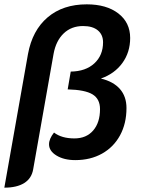

<svg xmlns="http://www.w3.org/2000/svg" viewBox="-32 -729 649 885"><path d="M97 -480Q117 -589 187.5 -649Q258 -709 368 -709Q459 -709 513.5 -667Q568 -625 568 -554Q568 -488 532 -438.5Q496 -389 433 -367Q491 -353 521 -318.5Q551 -284 551 -231Q551 -160 521.5 -105.5Q492 -51 438.5 -21Q385 9 315 9Q263 9 228.5 -12Q194 -33 194 -64Q194 -89 217 -118Q252 -91 311 -91Q366 -91 397.5 -127.5Q429 -164 429 -226Q429 -273 394.5 -294Q360 -315 280 -317L294 -399Q363 -400 403 -437Q443 -474 443 -534Q443 -569 419 -589Q395 -609 351 -609Q297 -609 261.5 -575Q226 -541 215 -481L121 51Q114 93 80 114.5Q46 136 -12 136Z"/></svg>

Font: K2D SemiBold
Style: Italic
Weight: 600
Italic angle: -10°
Designer: Katatrad Aksorn Co.,Ltd.
Foundry: Cadson Demak Co.,Ltd.
Version: Version 1.000; ttfautohint (v1.6)